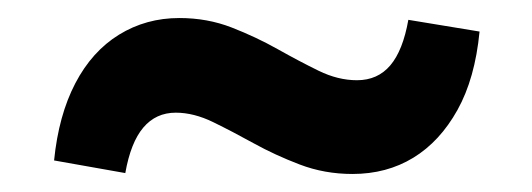

<svg xmlns="http://www.w3.org/2000/svg" viewBox="-20 -338 590 213"><path d="M371 -145Q340 -145 312.5 -155.5Q285 -166 261.5 -179Q238 -192 216.5 -202.5Q195 -213 175 -213Q153 -213 139 -196.5Q125 -180 119 -146L40 -160Q45 -210 63.5 -245.5Q82 -281 112 -299.5Q142 -318 179 -318Q210 -318 237 -307.5Q264 -297 288 -283.5Q312 -270 333.5 -259.5Q355 -249 376 -249Q399 -249 413 -265.5Q427 -282 433 -316L512 -303Q507 -251 487.5 -216Q468 -181 438.5 -163Q409 -145 371 -145Z"/></svg>

Font: Ysabeau Office ExtraBold
Style: Italic
Weight: 800
Italic angle: -12°
Designer: Christian Thalmann (Catharsis Fonts)
Version: Version 2.001;gftools[0.9.30]; featfreeze: tnum,lnum,ss02